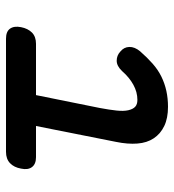

<svg xmlns="http://www.w3.org/2000/svg" viewBox="10 -580 580 640"><g transform="rotate(-90 300.0 -260.0)"><path d="M491 -530Q515 -530 524.5 -516.5Q534 -503 529.5 -480Q525 -457 511.5 -443.5Q498 -430 474 -430H303L260 -217Q254 -185 251.5 -161.5Q249 -138 252.5 -122.5Q256 -107 264 -99.5Q272 -92 287 -92Q313 -92 337.5 -105.5Q362 -119 383 -143Q400 -161 417.5 -161Q435 -161 448 -149Q463 -137 463.5 -119Q464 -101 449 -83Q428 -59 407.5 -41Q387 -23 364.5 -12Q342 -1 317 4.5Q292 10 264 10Q226 10 200 -2.5Q174 -15 159 -37.5Q144 -60 141.5 -92Q139 -124 147 -163L200 -430H96Q73 -430 63 -443.5Q53 -457 58 -480Q62 -503 76 -516.5Q90 -530 114 -530Z"/></g></svg>

Font: Maple Mono NL Medium
Style: Italic
Weight: 500
Italic angle: -10°
Monospace: yes
Designer: subframe7536
Version: Version 7.000